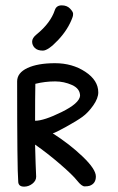

<svg xmlns="http://www.w3.org/2000/svg" viewBox="-20 -697 440 717"><path d="M185 -660Q191 -677 210.5 -677Q230 -677 241.5 -665Q253 -653 253 -645.5Q253 -638 251 -633Q235 -588 197.5 -548Q160 -508 140 -508Q120 -508 110 -518Q100 -528 100 -541.5Q100 -555 116 -568Q169 -611 185 -660ZM115 -37Q115 -22 101 -11Q87 0 70 0Q48 0 48 -20Q44 -67 44 -393Q44 -425 82.5 -443Q121 -461 185.5 -461Q250 -461 298.5 -429Q347 -397 347 -352Q347 -330 328 -303Q309 -276 287.5 -260.5Q266 -245 226 -223Q186 -201 177 -199Q240 -159 289 -112Q338 -65 338 -38Q338 -11 314 -3Q307 -1 296 -1Q285 -1 268 -22.5Q251 -44 204 -84.5Q157 -125 111 -157Q113 -77 115 -38ZM111 -246Q144 -246 210 -278.5Q276 -311 279 -339Q279 -366 249 -379.5Q219 -393 186 -393Q148 -393 112 -384Q111 -336 111 -246Z"/></svg>

Font: Patrick Hand SC
Style: Regular
Weight: 400
Designer: Patrick Wagesreiter
Foundry: Patrick Wagesreiter
Version: Version 1.003;PS 001.003;hotconv 1.0.70;makeotf.lib2.5.58329